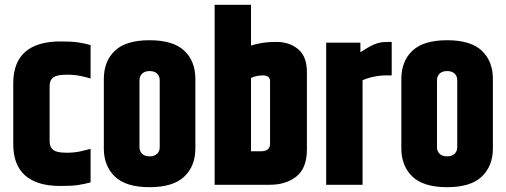

<svg xmlns="http://www.w3.org/2000/svg" viewBox="-20 -767 2101 797"><path d="M35 -421Q35 -508 84.5 -551.5Q134 -595 231 -595Q278 -595 304.5 -591Q331 -587 356 -580V-441Q341 -446 315 -451.5Q289 -457 257 -457Q234 -457 218 -453Q202 -449 194 -438.5Q186 -428 186 -408V-182Q186 -163 194 -152Q202 -141 218 -137Q234 -133 257 -133Q289 -133 315 -139Q341 -145 356 -149V-10Q331 -3 304.5 1Q278 5 231 5Q134 5 84.5 -38.5Q35 -82 35 -169Z M411 -439Q411 -513 457 -556.5Q503 -600 601 -600Q699 -600 745 -556.5Q791 -513 791 -439V-151Q791 -78 745 -34Q699 10 601 10Q503 10 457 -34Q411 -78 411 -151ZM643 -434Q643 -451 632 -461.5Q621 -472 601 -472Q581 -472 570 -461.5Q559 -451 559 -434V-156Q559 -139 570 -128.5Q581 -118 601 -118Q621 -118 632 -128.5Q643 -139 643 -156Z M871 -747H1022V-578Q1037 -583 1064 -588Q1091 -593 1128 -593Q1181 -593 1217.5 -563Q1254 -533 1254 -467V-147Q1254 -69 1210.5 -34.5Q1167 0 1101 0H871ZM1101 -430Q1101 -442 1093.5 -448Q1086 -454 1072 -454Q1057 -454 1043.5 -451Q1030 -448 1022 -443V-139H1062Q1081 -139 1091 -146.5Q1101 -154 1101 -171Z M1589 -593H1606V-454H1583Q1563 -454 1544.5 -451Q1526 -448 1511 -443.5Q1496 -439 1485 -434V0H1334V-590H1476V-550Q1499 -565 1516 -574.5Q1533 -584 1550 -588.5Q1567 -593 1589 -593Z M1646 -439Q1646 -513 1692 -556.5Q1738 -600 1836 -600Q1934 -600 1980 -556.5Q2026 -513 2026 -439V-151Q2026 -78 1980 -34Q1934 10 1836 10Q1738 10 1692 -34Q1646 -78 1646 -151ZM1878 -434Q1878 -451 1867 -461.5Q1856 -472 1836 -472Q1816 -472 1805 -461.5Q1794 -451 1794 -434V-156Q1794 -139 1805 -128.5Q1816 -118 1836 -118Q1856 -118 1867 -128.5Q1878 -139 1878 -156Z"/></svg>

Font: Khand Variable Light
Style: Regular
Weight: 300
Designer: Satya Rajpurohit
Foundry: Indian Type Foundry
Version: Version 3.000